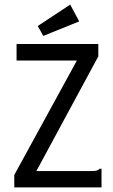

<svg xmlns="http://www.w3.org/2000/svg" viewBox="-20 -814 490 834"><path d="M42 -54 314 -551H52V-623H407V-569L138 -71H376Q393 -71 400 -73Q407 -75 413 -81H421V0H42ZM168 -658 144 -701 285 -794 324 -721Z"/></svg>

Font: Inconsolata SemiCondensed Medium
Style: Regular
Weight: 500
Width: 4
Monospace: yes
Designer: Raph Levien, Cyreal, Brenton Simpson
Foundry: Raph Levien, Cyreal, Google
Version: Version 3.001; ttfautohint (v1.8.2.53-6de2)